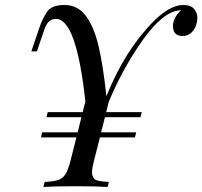

<svg xmlns="http://www.w3.org/2000/svg" viewBox="-20 -742 803 762"><path d="M666.5 -638.7Q666.5 -671.4 698.2 -701.2H695.3Q627.9 -697.3 547.6 -584.5Q467.3 -471.7 411.6 -337.9L401.4 -296.9H542.5L537.6 -276.9H396.5L381.3 -216.8H520.5L515.6 -196.8H376.5L353.5 -106Q345.2 -74.2 345.2 -58.6Q345.2 -43 354 -32.5Q362.8 -22 412.1 -20L407.2 0Q362.3 -2.9 278.8 -2.9Q195.3 -2.9 152.3 0L157.2 -20Q193.4 -21.5 211.4 -27.8Q229.5 -34.2 240.2 -51.5Q251 -68.8 260.3 -106L283.2 -196.8H142.6L147.5 -216.8H288.1L303.2 -276.9H164.6L169.4 -296.9H308.1L318.8 -339.4Q283.2 -667 202.1 -667Q185.1 -667 173.8 -656.2Q162.6 -645.5 154.3 -620.1L126.5 -538.1H104.5L137.2 -634.8Q147.9 -666 165.8 -694.1Q183.6 -722.2 235.8 -722.2Q288.1 -722.2 320.6 -679.2Q353 -636.2 371.1 -559.3Q389.2 -482.4 402.3 -359.9Q474.6 -541.5 589.4 -657.2Q654.3 -722.2 707.5 -722.2Q736.8 -722.2 750 -706.8Q763.2 -691.4 763.2 -672.9Q763.2 -654.3 756.8 -637.9Q750.5 -621.6 737.1 -610.4Q723.6 -599.1 704.1 -599.1Q666.5 -599.1 666.5 -638.7Z"/></svg>

Font: PlayfairDisplaySC-Italic
Style: Italic
Weight: 400
Italic angle: -14°
Designer: Claus Eggers Sørensen
Foundry: Claus Eggers Sørensen
Version: Version 1.004;PS 001.004;hotconv 1.0.70;makeotf.lib2.5.58329